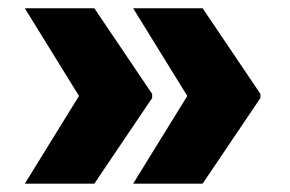

<svg xmlns="http://www.w3.org/2000/svg" viewBox="-20 -520 701 464"><path d="M170.9 -288.1 40 -500H208L347.7 -293V-283.2L208 -76.2H40ZM432.6 -288.1 301.8 -500H469.7L609.4 -293V-283.2L469.7 -76.2H301.8Z"/></svg>

Font: Pretendard Std Black
Style: Regular
Weight: 900
Designer: Base glyphs from Inter by Rasmus Andersson; Hangeul glyphs from Noto Sans CJK(Source Han Sans) by Jang Soo-young and Kan
Foundry: Kil Hyung-jin
Version: Version 1.309